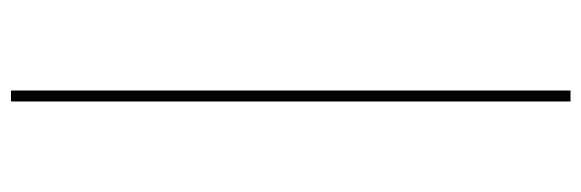

<svg xmlns="http://www.w3.org/2000/svg" viewBox="-375 -475 1060 350"><g transform="rotate(-90 155.0 -300.0)"><path d="M145 210V-810H165V210Z"/></g></svg>

Font: M PLUS 2 Thin
Style: Regular
Weight: 100
Designer: Coji Morishita
Foundry: UNDERFOREST DESIGN
Version: Version 1.001